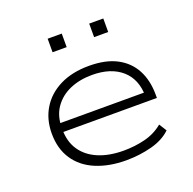

<svg xmlns="http://www.w3.org/2000/svg" viewBox="-125 -825 966 960"><g transform="rotate(-20 358.5 -345.0)"><path d="M388 8Q298 8 228.5 -21Q159 -50 121 -107Q83 -164 83 -245Q83 -320 118 -377.5Q153 -435 218 -467.5Q283 -500 373 -500Q462 -500 520.5 -469Q579 -438 608.5 -382Q638 -326 638 -250V-233H117V-280H615L587 -258Q587 -351 529.5 -401.5Q472 -452 372 -452Q306 -452 254 -429.5Q202 -407 171 -363Q140 -319 140 -255V-247Q140 -181 171 -135.5Q202 -90 259 -66Q316 -42 393 -42Q452 -42 506.5 -55.5Q561 -69 603 -104L628 -64Q589 -26 524 -9Q459 8 388 8ZM447 -626V-698H522V-626ZM226 -626V-698H301V-626Z"/></g></svg>

Font: Nunito Sans 7pt Expanded ExtraLight
Style: Regular
Weight: 250
Width: 7
Designer: Vernon Adams
Foundry: Vernon Adams
Version: Version 3.101;gftools[0.9.27]